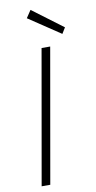

<svg xmlns="http://www.w3.org/2000/svg" viewBox="-99 -945 494 987"><g transform="rotate(-10 147.5 -451.5)"><path d="M35 0 158 -700H203L80 0ZM276 -753 110 -864 136 -903 295 -784Z"/></g></svg>

Font: DM Sans 11pt ExtraLight
Style: Italic
Weight: 250
Italic angle: -10°
Version: Version 4.004;gftools[0.9.30]